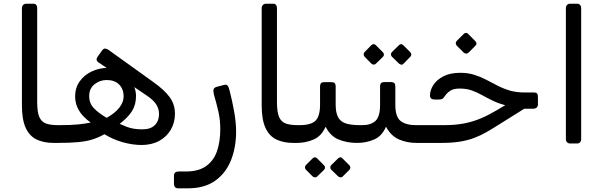

<svg xmlns="http://www.w3.org/2000/svg" viewBox="-20 -770 3262 1037"><path d="M288.4 1.9H270.1Q216.3 1.9 177.9 -16.5Q139.5 -34.8 119 -79.1Q98.4 -123.4 98.4 -200.9V-725.4Q98.4 -736.4 104.8 -743.2Q111.2 -750 124.4 -750H158.5Q170.9 -750 175.9 -743.5Q180.9 -737 180.9 -727V-217.6Q180.9 -164.6 192.4 -138.1Q203.9 -111.6 228.7 -102.8Q253.4 -94.1 291.5 -94.1H303.4Q318.4 -94.1 318.4 -79.1V-28.1Q318.4 1.9 288.4 1.9Z M745.1 13.1Q695.7 13.1 643 -1.8Q590.4 -16.7 543.9 -45.1Q512.7 -27.6 481.1 -17.4Q449.5 -7.1 404.8 -2.6Q360.2 1.9 288 1.9Q273 1.9 273 -13.1V-64.1Q273 -94.1 302.6 -94.1Q365.6 -94.1 403.3 -98.1Q441.1 -102.2 469.9 -107.9Q450.6 -121.5 431.4 -141Q412.1 -160.6 399.3 -187.3Q386.5 -214.1 385.7 -248.3Q385.7 -295.7 410.4 -330.6Q435.2 -365.4 476.1 -384.5Q516.9 -403.5 563.5 -403.5Q574.9 -403.5 587.1 -401.5Q599.3 -399.5 608.4 -395.7L605.6 -370.2L509.6 -434.6Q502.5 -440.1 501.8 -447.6Q501.1 -455 506.1 -462.2L531.1 -497Q539.9 -509.3 549 -507.7Q558.1 -506.1 567 -499.9L807.7 -327.2Q869 -283.5 897 -244.5Q924.9 -205.5 924.9 -156.3Q924.9 -107.9 902.6 -69.6Q880.3 -31.2 839.8 -9.1Q799.3 13.1 745.1 13.1ZM556 -133.7Q601.1 -158.7 624.4 -188.4Q647.7 -218.2 647.7 -249Q647.7 -289.3 623.3 -313.6Q598.9 -337.8 556.2 -337.8Q519.6 -337.8 490.6 -315Q461.7 -292.1 461.7 -251.8Q461.7 -211.2 488 -184.6Q514.4 -157.9 556 -133.7ZM750.3 -71.4Q793.7 -71.6 816.5 -94.5Q839.3 -117.4 838.9 -154.7Q838.7 -184.3 822.5 -208Q806.4 -231.7 771.6 -254.6L661.3 -329.4L682.1 -341.7Q697.4 -320.5 706 -298Q714.6 -275.5 714.6 -251.2Q714.6 -205.1 693.4 -170.6Q672.1 -136.2 626.4 -101.2Q648.4 -91.1 665.9 -84.5Q683.5 -77.9 703.6 -74.7Q723.7 -71.4 750.3 -71.4Z M942.7 247.1Q930.9 247.1 925.2 240.6Q919.6 234.2 919.6 222.3V178.6Q919.6 167.3 926.2 161.8Q932.8 156.2 945.3 156.2H984.3Q1052.3 156.2 1093 127.2Q1133.8 98.3 1151.8 47.1Q1169.7 -4.1 1169.7 -71.9Q1169.7 -123 1159.7 -166.5Q1149.8 -210 1135.2 -260.4Q1131 -278.5 1133.7 -287.7Q1136.4 -296.9 1150.8 -301.1L1188.6 -311Q1200.3 -314.4 1207.5 -309.1Q1214.6 -303.8 1219.6 -282.2Q1233.7 -228.4 1244.5 -168.7Q1255.2 -109.1 1255.2 -59.1Q1255.2 26.1 1227.5 95.6Q1199.8 165.1 1142.3 206.1Q1084.7 247.1 995.2 247.1Z M1583.4 1.9H1565.1Q1511.3 1.9 1472.9 -16.5Q1434.5 -34.8 1414 -79.1Q1393.4 -123.4 1393.4 -200.9V-725.4Q1393.4 -736.4 1399.8 -743.2Q1406.2 -750 1419.4 -750H1453.5Q1465.9 -750 1470.9 -743.5Q1475.9 -737 1475.9 -727V-217.6Q1475.9 -164.6 1487.4 -138.1Q1498.9 -111.6 1523.7 -102.8Q1548.4 -94.1 1586.5 -94.1H1598.4Q1613.4 -94.1 1613.4 -79.1V-28.1Q1613.4 1.9 1583.4 1.9Z M1583 1.9Q1568 1.9 1568 -13.9V-64.1Q1568 -94.1 1598 -94.1Q1659.5 -94.1 1684.1 -118.1Q1708.6 -142.2 1708.6 -205.4V-303.9Q1708.6 -326.4 1730.5 -326.4H1771.1Q1793 -326.4 1793 -303.9V-205.4Q1793 -162.2 1805.6 -137.8Q1818.2 -113.4 1846.6 -103.7Q1875.1 -94.1 1923.6 -94.1Q1938.6 -94.1 1938.6 -79.1V-28.1Q1938.6 1.9 1908.6 1.9Q1854 1.9 1808.9 -16.5Q1763.9 -34.9 1738.6 -85.7Q1717 -35.6 1674.7 -16.9Q1632.4 1.9 1583 1.9ZM1692.6 183.9Q1688.1 188.4 1681.1 187.9Q1674.2 187.4 1668.6 182.9L1631.8 146Q1627.2 141.2 1627.1 134Q1627 126.7 1631.8 122L1668.6 85.1Q1674.2 79.6 1680.7 79.6Q1687.2 79.6 1692.6 85.1L1729.3 122Q1734.9 126.7 1735.4 134.1Q1735.9 141.4 1730.3 147ZM1830.4 183.9Q1825.8 188.4 1819 187.9Q1812.1 187.4 1806.6 182.9L1768.7 146Q1764.1 141.2 1764 133.9Q1763.9 126.6 1768.7 122L1806.6 85.1Q1812.1 79.6 1818.5 79.6Q1824.8 79.6 1829.4 85.1L1866.2 122Q1871.8 126.7 1872.3 134.1Q1872.8 141.4 1867.2 147Z M1909 1.9Q1894 1.9 1894 -13.9V-64.1Q1894 -94.1 1924 -94.1H1936.6Q1982.9 -94.1 2007.8 -116.9Q2032.8 -139.8 2032.8 -203.6V-304.1Q2032.8 -326.6 2054.6 -326.6H2093.4Q2115.2 -326.6 2115.2 -304.1V-203.6Q2115.2 -138.6 2144 -116.3Q2172.8 -94.1 2226.4 -94.1H2244Q2259 -94.1 2259 -79.1V-28.1Q2259 1.9 2229 1.9Q2179.1 1.9 2135.5 -16.6Q2091.9 -35.1 2064.9 -85.7Q2042.6 -34.3 1999.9 -16.2Q1957.3 1.9 1909 1.9ZM2009.9 -425.7Q2005.4 -421.1 1998.3 -421Q1991.3 -420.9 1985.6 -426.7L1948.9 -464.1Q1944.4 -469.7 1944.2 -476.2Q1944 -482.7 1948.9 -488.5L1985.6 -525.9Q1991.3 -531.7 1998.3 -531.6Q2005.2 -531.5 2009.9 -525.9L2047.4 -488.5Q2053.1 -483.6 2053.6 -476.1Q2054.1 -468.7 2048.4 -463.1ZM2159.2 -425.7Q2154.2 -419.9 2147.3 -420.9Q2140.4 -421.9 2134.8 -426.7L2096.4 -464.1Q2091.6 -468.9 2091.6 -476.3Q2091.6 -483.7 2096.4 -488.5L2134.8 -525.9Q2140.4 -531.5 2146.4 -531.6Q2152.4 -531.7 2158.2 -525.9L2195.6 -488.5Q2201.4 -483.6 2201.5 -476.2Q2201.6 -468.9 2195.8 -463.1Z M2229 1.9Q2214 1.9 2214 -13.1V-64.1Q2214 -94.1 2244 -94.1H2379.1Q2437.9 -94.1 2485.5 -103.1Q2533.1 -112.2 2575.1 -129.8Q2617.1 -147.5 2659.9 -172.9L2756.2 -229.8L2833 -196.2L2670.6 -94.6Q2637.2 -73.4 2607 -56.1Q2576.9 -38.8 2542.9 -25.7Q2508.9 -12.6 2465.7 -5.3Q2422.4 1.9 2363.4 1.9ZM2806.6 -182.9V-190.6Q2753.1 -190.6 2713.3 -200.7Q2673.5 -210.7 2642.4 -225.7Q2611.4 -240.7 2584 -256.1Q2556.7 -271.4 2528 -281.6Q2499.2 -291.7 2463.1 -291.7Q2429.4 -291.7 2411.7 -279.8Q2393.9 -267.9 2383 -251.4Q2376.4 -241.9 2370.8 -237.2Q2365.2 -232.6 2351.6 -232.6H2326.6Q2302.4 -232.6 2302.4 -254.4Q2302.4 -282.2 2320.1 -310.3Q2337.7 -338.4 2374.3 -357.6Q2410.9 -376.8 2465.7 -376.8Q2507.6 -376.8 2541.4 -366.1Q2575.1 -355.4 2605.4 -339.7Q2635.7 -324.1 2666.4 -308Q2697.1 -291.9 2732.6 -281.2Q2768.2 -270.5 2813.7 -270.5H2862.3Q2876.9 -270.5 2881.2 -264.6Q2885.4 -258.7 2885.4 -244.4V-206.8Q2885.4 -196.1 2878.9 -189.5Q2872.3 -182.9 2860.6 -182.9ZM2509.5 -484.7Q2504.7 -480 2497.5 -480.5Q2490.3 -481 2484.7 -485.7L2446.6 -523.9Q2441.6 -529.7 2441.6 -536.7Q2441.6 -543.7 2446.6 -548.7L2484.7 -586.9Q2490.3 -592.4 2497 -592.5Q2503.7 -592.6 2508.5 -586.9L2546.3 -548.7Q2560.2 -535.4 2547.7 -522.9Z M3059.4 5Q3049.4 5 3042.9 -1.5Q3036.4 -8 3036.4 -18V-727Q3036.4 -737 3042.9 -743.5Q3049.4 -750 3059.4 -750H3095.9Q3106.9 -750 3112.9 -743.5Q3118.9 -737 3118.9 -727V-18Q3118.9 -8 3112.9 -1.5Q3106.9 5 3095.9 5Z"/></svg>

Font: Rubik Light
Style: Italic
Weight: 300
Italic angle: -12°
Designer: Hubert and Fischer
Foundry: Hubert and Fischer
Version: Version 2.300;gftools[0.9.30]